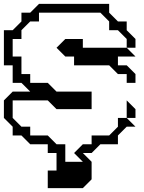

<svg xmlns="http://www.w3.org/2000/svg" viewBox="-20 -740 737 985"><path d="M360 -405V-450H315L270 -495L315 -540H405V-495H630L675 -450H585V-405H630L675 -360V-315H630V-360H585L540 -405ZM630 -135V-225L675 -180V-135ZM45 -45V-90L0 -135V-225L45 -270H135L90 -315H45V-405H0V-585H45L90 -630V-675H135L180 -720H540V-675L585 -630H630V-585L675 -540V-495H630V-540L585 -585H540V-630L495 -675H180V-630H135L90 -585V-540H45V-450H90V-360H135V-315H225L270 -270H450V-180H270L225 -225H45V-135L90 -90H135V-45H225L270 0H315V90H405L360 45L405 0H450V-45H540L585 -90V-135H630L675 -90H630L585 -45V0H495L450 45H405L450 90V180L405 225H225V135H270V45H225V0H135L90 -45Z"/></svg>

Font: Rubik Iso
Style: Regular
Weight: 400
Designer: Hubert and Fischer, NaN
Foundry: Hubert and Fischer, NaN
Version: Version 2.200